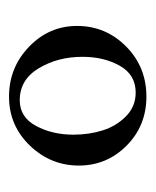

<svg xmlns="http://www.w3.org/2000/svg" viewBox="20 -600 340 419"><g transform="rotate(90 189.5 -391.0)"><path d="M182.6 -517.6Q143.6 -517.6 124 -482.9Q104.5 -448.2 104.5 -401.4Q104.5 -347.7 129.4 -306.2Q154.3 -264.6 199.2 -264.6Q236.3 -264.6 255.4 -300.3Q274.4 -335.9 274.4 -381.8Q274.4 -415.5 265.1 -445.3Q255.9 -475.1 234.4 -496.3Q212.9 -517.6 182.6 -517.6ZM191.4 -541Q254.9 -541 298.3 -497.8Q341.8 -454.6 341.8 -393.6Q341.8 -332 298.1 -286.6Q254.4 -241.2 191.4 -241.2Q127.9 -241.2 82.5 -284.9Q37.1 -328.6 37.1 -389.6Q37.1 -452.1 81.8 -496.6Q126.5 -541 191.4 -541Z"/></g></svg>

Font: Amiri
Style: Slanted
Weight: 400
Italic angle: 9°
Designer: Khaled Hosny
Version: Version 000.107